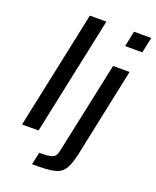

<svg xmlns="http://www.w3.org/2000/svg" viewBox="-170 -840 921 1137"><g transform="rotate(20 291.0 -271.0)"><path d="M38 0 195 -743H299L142 0ZM453 -645 473 -743H582L561 -645ZM174 201 191 123Q238 123 260 118Q282 113 290.5 101.5Q299 90 303 69L426 -510H530L412 51Q402 95 390.5 123Q379 151 362.5 167Q346 183 321 190Q296 197 260 199Q224 201 174 201Z"/></g></svg>

Font: Saira SemiExpanded Medium
Style: Italic
Weight: 500
Width: 6
Italic angle: -12°
Designer: Hector Gatti with collaboration of the Omnibus-Type team
Foundry: Omnibus-Type
Version: Version 1.101